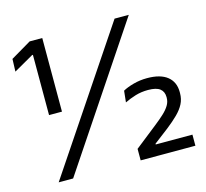

<svg xmlns="http://www.w3.org/2000/svg" viewBox="-95 -747 916 854"><g transform="rotate(-15 363.0 -319.5)"><path d="M109.5 -300V-577.5H106L15 -525.5L17 -583.5L111 -639H169V-300ZM73.5 0 502 -639H567.5L140 0ZM451 0V-53L553.5 -134Q579 -154 597 -170.8Q615 -187.5 625 -204Q635 -220.5 635 -239V-242.5Q635 -267.5 618 -280.8Q601 -294 563.5 -294Q532 -294 505 -285.8Q478 -277.5 454.5 -266L460 -318.5Q479.5 -329.5 509.8 -337.8Q540 -346 572.5 -346Q634 -346 665.8 -320.5Q697.5 -295 697.5 -249V-243.5Q697.5 -216.5 686 -194.2Q674.5 -172 653.2 -151Q632 -130 602 -106.5L534 -54.5V-41L507 -51H703V0Z"/></g></svg>

Font: Anek Tamil Medium
Style: Regular
Weight: 400
Version: Version 1.003